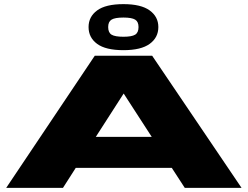

<svg xmlns="http://www.w3.org/2000/svg" viewBox="-20 -910 1200 930"><path d="M10 0 439 -640H717L1150 0H875L812 -97H347L285 0ZM444 -247H715L579 -457ZM578 -667Q492 -667 450.5 -697.5Q409 -728 409 -779Q409 -829 450.5 -859.5Q492 -890 578 -890Q663 -890 705 -859.5Q747 -829 747 -779Q747 -728 705 -697.5Q663 -667 578 -667ZM578 -732Q618 -732 634.5 -742Q651 -752 651 -779Q651 -805 634.5 -815Q618 -825 578 -825Q537 -825 520.5 -815Q504 -805 504 -779Q504 -752 520.5 -742Q537 -732 578 -732Z"/></svg>

Font: Syne ExtraBold
Style: Regular
Weight: 800
Designer: Lucas Descroix
Foundry: Bonjour Monde
Version: Version 2.200; ttfautohint (v1.8.4)